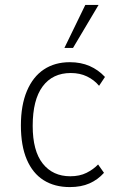

<svg xmlns="http://www.w3.org/2000/svg" viewBox="-20 -753 477 781"><path d="M264 8Q202 8 157.5 -20Q113 -48 89 -104Q65 -160 65 -243Q65 -325 89.5 -383Q114 -441 158.5 -470.5Q203 -500 264 -500Q309 -500 344.5 -484.5Q380 -469 407 -440L383 -404Q363 -428 334 -442Q305 -456 268 -456Q194 -456 153.5 -401.5Q113 -347 113 -241Q113 -139 154 -87.5Q195 -36 266 -36Q304 -36 332 -50Q360 -64 379 -84L403 -50Q378 -22 344 -7Q310 8 264 8ZM242 -558 327 -733H381L277 -558Z"/></svg>

Font: Nunito Sans 7pt Condensed ExtraLight
Style: Regular
Weight: 250
Width: 3
Designer: Vernon Adams
Foundry: Vernon Adams
Version: Version 3.101;gftools[0.9.27]